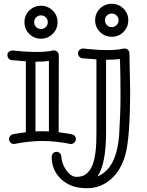

<svg xmlns="http://www.w3.org/2000/svg" viewBox="-20 -747 774 1012"><path d="M237.8 -425.8Q212.9 -421.9 170.9 -421.9H167V-54.2Q176.3 -55.2 185.1 -55.2Q202.6 -55.2 215.8 -55.2Q229 -55.2 237.8 -54.2ZM231.9 -629.9Q231.9 -645 221.4 -655.5Q210.9 -666 195.8 -666Q180.7 -666 170.4 -655.5Q160.2 -645 160.2 -629.9Q160.2 -614.7 170.4 -604.5Q180.7 -594.2 195.8 -594.2Q210.9 -594.2 221.4 -604.5Q231.9 -614.7 231.9 -629.9ZM354 12.2Q273.4 -3.9 203.6 -3.9Q133.8 -3.9 53.2 12.2Q42 12.2 34.9 3.9Q27.8 -4.4 27.8 -13.7Q27.8 -22.9 33.4 -30.3Q39.1 -37.6 52 -40.3Q64.9 -43 82.3 -45.2Q99.6 -47.4 116.2 -49.8V-423.8L41 -430.2Q31.2 -431.6 25.1 -439Q19 -446.3 19 -457.3Q19 -468.3 27.8 -474.6Q36.6 -481 44.9 -481H47.9Q48.3 -481 59.1 -479.7Q69.8 -478.5 86.9 -477.1Q133.3 -473.1 171.9 -473.1Q225.6 -473.1 258.8 -481H264.2Q275.4 -481 282.7 -473.4Q290 -465.8 290 -456.1L289.1 -49.8Q306.2 -47.4 323.5 -45.2Q340.8 -43 354.5 -40Q379.9 -35.2 379.9 -14.2Q379.9 -2.9 371.6 4.6Q363.3 12.2 354 12.2ZM283.2 -629.9Q283.2 -593.3 257.8 -568.4Q231.4 -543 195.8 -543Q159.7 -543 134.3 -568.4Q108.9 -593.8 108.9 -629.9Q108.9 -666 134.3 -691.4Q159.7 -716.8 195.8 -716.8Q231.4 -716.8 257.8 -691.4Q283.2 -666.5 283.2 -629.9ZM612.3 -436Q585.9 -432.1 544.4 -432.1H539.1V-51.8Q539.1 119.6 493.2 183.1Q596.7 142.1 608.4 -43Q615.2 -151.4 615.2 -240.2Q615.2 -361.3 612.3 -436ZM605 -640.1Q605 -655.3 594.2 -665.5Q583.5 -675.8 568.8 -675.8Q554.2 -675.8 543.7 -665.5Q533.2 -655.3 533.2 -640.1Q533.2 -625 543.7 -614.5Q554.2 -604 568.8 -604Q583.5 -604 594.2 -614.5Q605 -625 605 -640.1ZM544.4 -482.9Q599.6 -482.9 631.3 -491.2H637.2Q647.9 -491.2 655 -483.6Q662.1 -476.1 662.1 -466.8L666 -276.9Q666 -20.5 640.6 69.3Q609.9 177.2 529.8 222.2Q488.3 245.1 441.2 245.1Q394 245.1 361.3 233.2Q328.6 221.2 304.2 199.2Q252.4 151.9 252.4 79.1Q252.4 68.4 259.8 60.8Q267.1 53.2 277.8 53.2Q288.6 53.2 295.9 60.8Q303.2 68.4 303.5 80.8Q303.7 93.3 309.6 111.6Q315.4 129.9 326.7 146.5Q352.5 185.1 383.3 185.1Q414.1 185.1 431.6 171.9Q449.2 158.7 460.4 137.7Q471.7 116.7 477.3 90.3Q482.9 64 485.4 37.6Q488.3 5.9 488.3 -51.8V-434.1L414.1 -439.9Q404.3 -441.4 397.7 -448.7Q391.1 -456.1 391.1 -466.3Q391.1 -476.6 399.2 -483.9Q407.2 -491.2 417 -491.2H420.4Q420.9 -491.2 431.6 -490Q442.4 -488.8 459.5 -487.3Q502 -482.9 544.4 -482.9ZM656.2 -640.1Q656.2 -604 630.9 -578.6Q605.5 -553.2 569.3 -553.2Q532.2 -553.2 506.8 -578.6Q481.4 -604 481.4 -640.1Q481.4 -676.3 506.8 -701.7Q532.2 -727.1 569.3 -727.1Q605.5 -727.1 630.9 -701.7Q656.2 -676.3 656.2 -640.1Z"/></svg>

Font: Ribeye Marrow
Style: Regular
Weight: 400
Designer: Astigmatic (AOETI)
Foundry: Astigmatic (AOETI)
Version: Version 1.000